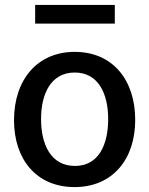

<svg xmlns="http://www.w3.org/2000/svg" viewBox="-20 -751 607 781"><path d="M283 10C438 10 530 -103 530 -263C530 -425 439 -540 284 -540C132 -540 37 -427 37 -262C37 -102 129 10 283 10ZM285 -76C187 -76 147 -163 147 -267C147 -369 187 -456 284 -456C380 -456 420 -370 420 -267C420 -162 381 -76 285 -76ZM123 -731V-655H447V-731Z"/></svg>

Font: Cheyenne Sans Medium
Style: Regular
Weight: 500
Designer: The Public Sans project authors (U.S. Web Design System), Libre Franklin designed by Pablo Impallari and Rodrigo Fuenzal
Foundry: The Cheyenne Sans Project Authors
Version: Version 2.007